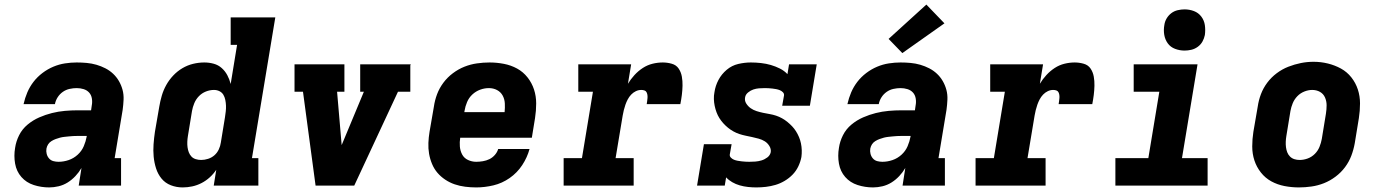

<svg xmlns="http://www.w3.org/2000/svg" viewBox="-20 -811 6040 839"><path d="M195 8Q160 8 127.5 -2.5Q95 -13 73.5 -37.5Q52 -62 46 -96Q40 -130 46 -165Q50 -193 63.5 -220Q77 -247 100.5 -266.5Q124 -286 151.5 -298Q179 -310 207 -317Q235 -324 263.5 -326.5Q292 -329 320 -329H378L381 -350Q384 -365 381.5 -380.5Q379 -396 369.5 -406.5Q360 -417 345.5 -421.5Q331 -426 315 -426Q300 -426 284 -422.5Q268 -419 254.5 -409.5Q241 -400 232 -386Q223 -372 220 -356H83Q89 -383 99.5 -407.5Q110 -432 126.5 -453.5Q143 -475 165.5 -492Q188 -509 213 -519.5Q238 -530 264 -534Q290 -538 315 -538Q337 -538 359 -536Q381 -534 401.5 -528Q422 -522 440.5 -512.5Q459 -503 474 -489Q489 -475 499.5 -457Q510 -439 515.5 -418.5Q521 -398 520 -375.5Q519 -353 516 -331L481 -120H509V0H324L336 -77Q325 -58 309.5 -41.5Q294 -25 275.5 -13.5Q257 -2 236 3Q215 8 195 8ZM236 -104Q258 -104 280 -111.5Q302 -119 319.5 -135Q337 -151 346 -172Q355 -193 359 -215V-217H320Q310 -217 300.5 -216.5Q291 -216 281.5 -215Q272 -214 262 -213Q252 -212 242.5 -209.5Q233 -207 223.5 -203.5Q214 -200 205 -194.5Q196 -189 190.5 -180.5Q185 -172 183 -162Q181 -150 184 -138.5Q187 -127 194.5 -118.5Q202 -110 213 -107Q224 -104 236 -104Z M778 8Q751 8 726.5 -1.5Q702 -11 686 -30.5Q670 -50 662 -75Q654 -100 651.5 -126.5Q649 -153 651 -180.5Q653 -208 657 -235L676 -345Q680 -369 687 -393Q694 -417 706.5 -439.5Q719 -462 737 -481Q755 -500 777 -513Q799 -526 823.5 -532Q848 -538 873 -538Q894 -538 914 -532.5Q934 -527 949 -513.5Q964 -500 973.5 -482Q983 -464 988 -444L1016 -615H988V-735H1183L1081 -120H1109V0H914L925 -69Q913 -51 896.5 -36Q880 -21 860.5 -11Q841 -1 820 3.5Q799 8 778 8ZM859 -112Q874 -112 889.5 -117Q905 -122 917 -132.5Q929 -143 936 -158Q943 -173 945 -188L963 -298Q965 -311 966.5 -324Q968 -337 967.5 -349.5Q967 -362 964.5 -374.5Q962 -387 956 -397Q950 -407 939 -412.5Q928 -418 915 -418Q897 -418 879.5 -411Q862 -404 849 -390.5Q836 -377 829 -360Q822 -343 819 -326L801 -216Q799 -204 798.5 -191.5Q798 -179 799.5 -167.5Q801 -156 805 -145.5Q809 -135 816.5 -127Q824 -119 835.5 -115.5Q847 -112 859 -112Z M1359 0 1304 -410H1267V-530H1485V-410H1453L1473 -177Q1473 -177 1473 -176.5Q1473 -176 1473 -176Q1473 -176 1473 -176.5Q1473 -177 1473 -177L1570 -410H1554V-530H1775L1773 -525V-410H1719L1528 0Z M2061 8Q2037 8 2013 5Q1989 2 1967 -5.5Q1945 -13 1925.5 -26Q1906 -39 1891.5 -56Q1877 -73 1868 -94.5Q1859 -116 1855 -139Q1851 -162 1852 -186.5Q1853 -211 1857 -235L1876 -345Q1880 -373 1890 -399.5Q1900 -426 1917.5 -449.5Q1935 -473 1959 -491Q1983 -509 2009.5 -519.5Q2036 -530 2064 -534Q2092 -538 2119 -538Q2151 -538 2182 -532Q2213 -526 2239.5 -511.5Q2266 -497 2285 -473Q2304 -449 2313.5 -420Q2323 -391 2323 -359Q2323 -327 2318 -295L2304 -209H1991Q1988 -190 1989.5 -171Q1991 -152 1999.5 -136Q2008 -120 2025 -112Q2042 -104 2061 -104Q2075 -104 2090 -106.5Q2105 -109 2118.5 -115.5Q2132 -122 2142.5 -134Q2153 -146 2157 -160H2294Q2284 -123 2262 -89.5Q2240 -56 2207 -33Q2174 -10 2136 -1Q2098 8 2061 8ZM2009 -321H2185Q2187 -340 2186 -359Q2185 -378 2176.5 -393.5Q2168 -409 2152 -417.5Q2136 -426 2116 -426Q2097 -426 2078 -419Q2059 -412 2044 -398Q2029 -384 2021 -365Q2013 -346 2010 -327Z M2443 0V-120H2523L2571 -410H2507V-530H2738L2724 -445Q2736 -465 2752.5 -483Q2769 -501 2789 -514Q2809 -527 2831.5 -532.5Q2854 -538 2876 -538Q2896 -538 2915.5 -532.5Q2935 -527 2945.5 -511.5Q2956 -496 2959.5 -476.5Q2963 -457 2962.5 -436.5Q2962 -416 2959.5 -396Q2957 -376 2953 -356H2806Q2807 -363 2808 -369.5Q2809 -376 2809.5 -383Q2810 -390 2809 -396.5Q2808 -403 2805 -408.5Q2802 -414 2795.5 -416Q2789 -418 2782 -418Q2770 -418 2758.5 -412.5Q2747 -407 2738 -397.5Q2729 -388 2723 -376.5Q2717 -365 2713 -353.5Q2709 -342 2706 -330Q2703 -318 2701 -306L2670 -120H2749V0Z M3285 8Q3267 8 3248.5 6Q3230 4 3212.5 -1Q3195 -6 3179.5 -15Q3164 -24 3153 -36L3147 0H3026L3056 -181H3177L3169 -136Q3168 -128 3174 -122Q3180 -116 3187.5 -113Q3195 -110 3203.5 -108.5Q3212 -107 3220.5 -106Q3229 -105 3237.5 -104.5Q3246 -104 3254 -104Q3267 -104 3280.5 -105Q3294 -106 3307.5 -110Q3321 -114 3333 -123Q3345 -132 3348 -146Q3350 -160 3342 -173Q3334 -186 3322 -193.5Q3310 -201 3295.5 -205Q3281 -209 3267 -212Q3253 -215 3238.5 -218Q3224 -221 3210.5 -225.5Q3197 -230 3184.5 -237Q3172 -244 3161 -253Q3150 -262 3140.5 -272.5Q3131 -283 3123.5 -295Q3116 -307 3111 -320.5Q3106 -334 3103 -348.5Q3100 -363 3099.5 -378Q3099 -393 3102 -408Q3106 -436 3119.5 -461.5Q3133 -487 3155.5 -506Q3178 -525 3206 -531.5Q3234 -538 3261 -538Q3283 -538 3305.5 -535.5Q3328 -533 3348.5 -527Q3369 -521 3388 -511.5Q3407 -502 3421 -487L3428 -530H3549L3519 -349H3398L3406 -394Q3407 -402 3401 -408Q3395 -414 3387.5 -417Q3380 -420 3372 -421.5Q3364 -423 3355.5 -424Q3347 -425 3338.5 -425.5Q3330 -426 3322 -426Q3309 -426 3296.5 -425Q3284 -424 3272 -420Q3260 -416 3249 -407Q3238 -398 3236 -386Q3233 -371 3241 -358.5Q3249 -346 3260.5 -338Q3272 -330 3286 -325.5Q3300 -321 3314.5 -318Q3329 -315 3343.5 -312.5Q3358 -310 3371.5 -305.5Q3385 -301 3397.5 -294Q3410 -287 3421 -278Q3432 -269 3441.5 -259Q3451 -249 3458.5 -237Q3466 -225 3471.5 -212Q3477 -199 3480 -184.5Q3483 -170 3483.5 -155Q3484 -140 3482 -125Q3478 -104 3468.5 -84Q3459 -64 3443.5 -48Q3428 -32 3408.5 -20.5Q3389 -9 3368.5 -3Q3348 3 3327 5.5Q3306 8 3285 8Z M3795 8Q3760 8 3727.5 -2.5Q3695 -13 3673.5 -37.5Q3652 -62 3646 -96Q3640 -130 3646 -165Q3650 -193 3663.5 -220Q3677 -247 3700.5 -266.5Q3724 -286 3751.5 -298Q3779 -310 3807 -317Q3835 -324 3863.5 -326.5Q3892 -329 3920 -329H3978L3981 -350Q3984 -365 3981.5 -380.5Q3979 -396 3969.5 -406.5Q3960 -417 3945.5 -421.5Q3931 -426 3915 -426Q3900 -426 3884 -422.5Q3868 -419 3854.5 -409.5Q3841 -400 3832 -386Q3823 -372 3820 -356H3683Q3689 -383 3699.5 -407.5Q3710 -432 3726.5 -453.5Q3743 -475 3765.5 -492Q3788 -509 3813 -519.5Q3838 -530 3864 -534Q3890 -538 3915 -538Q3937 -538 3959 -536Q3981 -534 4001.5 -528Q4022 -522 4040.5 -512.5Q4059 -503 4074 -489Q4089 -475 4099.5 -457Q4110 -439 4115.5 -418.5Q4121 -398 4120 -375.5Q4119 -353 4116 -331L4081 -120H4109V0H3924L3936 -77Q3925 -58 3909.5 -41.5Q3894 -25 3875.5 -13.5Q3857 -2 3836 3Q3815 8 3795 8ZM3836 -104Q3858 -104 3880 -111.5Q3902 -119 3919.5 -135Q3937 -151 3946 -172Q3955 -193 3959 -215V-217H3920Q3910 -217 3900.5 -216.5Q3891 -216 3881.5 -215Q3872 -214 3862 -213Q3852 -212 3842.5 -209.5Q3833 -207 3823.5 -203.5Q3814 -200 3805 -194.5Q3796 -189 3790.5 -180.5Q3785 -172 3783 -162Q3781 -150 3784 -138.5Q3787 -127 3794.5 -118.5Q3802 -110 3813 -107Q3824 -104 3836 -104ZM3923 -579 3863 -641 4028 -791 4107 -709Z M4243 0V-120H4323L4371 -410H4307V-530H4538L4524 -445Q4536 -465 4552.5 -483Q4569 -501 4589 -514Q4609 -527 4631.5 -532.5Q4654 -538 4676 -538Q4696 -538 4715.5 -532.5Q4735 -527 4745.5 -511.5Q4756 -496 4759.5 -476.5Q4763 -457 4762.5 -436.5Q4762 -416 4759.5 -396Q4757 -376 4753 -356H4606Q4607 -363 4608 -369.5Q4609 -376 4609.5 -383Q4610 -390 4609 -396.5Q4608 -403 4605 -408.5Q4602 -414 4595.5 -416Q4589 -418 4582 -418Q4570 -418 4558.5 -412.5Q4547 -407 4538 -397.5Q4529 -388 4523 -376.5Q4517 -365 4513 -353.5Q4509 -342 4506 -330Q4503 -318 4501 -306L4470 -120H4549V0Z M4854 0V-120H4998L5046 -410H4934V-530H5213L5145 -120H5257V0ZM5156 -590Q5135 -590 5115 -597.5Q5095 -605 5083 -621.5Q5071 -638 5067.5 -659Q5064 -680 5068 -702Q5070 -717 5078 -730.5Q5086 -744 5098.5 -753.5Q5111 -763 5126.5 -766.5Q5142 -770 5156 -770Q5178 -770 5197.5 -762.5Q5217 -755 5229.5 -738.5Q5242 -722 5245 -701Q5248 -680 5245 -658Q5242 -643 5234.5 -629.5Q5227 -616 5214 -606.5Q5201 -597 5186 -593.5Q5171 -590 5156 -590Z M5656 8Q5624 8 5593 2Q5562 -4 5535.5 -18.5Q5509 -33 5490 -57Q5471 -81 5461.5 -110Q5452 -139 5452 -171Q5452 -203 5457 -235L5476 -345Q5480 -373 5490 -399.5Q5500 -426 5517.5 -449.5Q5535 -473 5559 -491Q5583 -509 5610 -519.5Q5637 -530 5664.5 -535.5Q5692 -541 5720 -541Q5752 -541 5782.5 -533.5Q5813 -526 5839.5 -511.5Q5866 -497 5885 -473Q5904 -449 5913.5 -420Q5923 -391 5923 -359Q5923 -327 5918 -295L5900 -185Q5895 -157 5885 -130.5Q5875 -104 5857.5 -80.5Q5840 -57 5816 -39Q5792 -21 5765.5 -10.5Q5739 0 5711 4Q5683 8 5656 8ZM5659 -112Q5677 -112 5694.5 -118.5Q5712 -125 5725.5 -138.5Q5739 -152 5746 -169.5Q5753 -187 5756 -204L5774 -314Q5777 -333 5777 -351Q5777 -369 5770 -385Q5763 -401 5748 -409.5Q5733 -418 5714 -418Q5697 -418 5679.5 -411Q5662 -404 5649 -390.5Q5636 -377 5629 -360Q5622 -343 5619 -326L5601 -216Q5599 -204 5598.5 -191.5Q5598 -179 5599.5 -167.5Q5601 -156 5605 -145.5Q5609 -135 5617 -127Q5625 -119 5636 -115.5Q5647 -112 5659 -112Z"/></svg>

Font: Iosevka Slab HvExObl
Style: Regular
Weight: 900
Width: 7
Italic angle: -9°
Monospace: yes
Designer: Belleve Invis
Foundry: Belleve Invis
Version: Version 11.1.1; ttfautohint (v1.8.3)